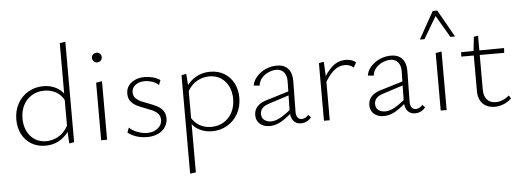

<svg xmlns="http://www.w3.org/2000/svg" viewBox="-59 -889 3675 1353"><g transform="rotate(-5 1779.0 -212.5)"><path d="M237 4Q180 4 137.5 -22Q95 -48 71.5 -93.5Q48 -139 48 -197Q48 -260 75.5 -309.5Q103 -359 150.5 -387Q198 -415 258 -415Q292 -415 322 -405Q352 -395 376.5 -375Q401 -355 417 -324L403 -300Q381 -342 344.5 -362.5Q308 -383 262 -383Q213 -383 174 -360Q135 -337 113.5 -295.5Q92 -254 92 -200Q92 -151 111 -111.5Q130 -72 164.5 -49.5Q199 -27 245 -27Q288 -27 329.5 -49Q371 -71 401 -124L421 -110Q399 -72 371 -46.5Q343 -21 309.5 -8.5Q276 4 237 4ZM405 3 400 -94V-707L440 -714V-3Z M631 0V-407L673 -414V0ZM652 -549Q637 -549 627 -559Q617 -569 617 -583Q617 -598 627 -607.5Q637 -617 652 -617Q667 -617 676.5 -607.5Q686 -598 686 -583Q686 -569 676.5 -559Q667 -549 652 -549Z M957 6Q929 6 903 0.5Q877 -5 856 -15.5Q835 -26 820 -37L833 -72Q855 -50 890 -36.5Q925 -23 960 -23Q1006 -23 1035 -47.5Q1064 -72 1064 -106Q1064 -134 1048 -151Q1032 -168 1007 -179Q982 -190 954 -200Q926 -210 900.5 -223Q875 -236 859 -257Q843 -278 843 -310Q843 -345 861 -368.5Q879 -392 909 -404.5Q939 -417 974 -417Q1004 -417 1033.5 -409Q1063 -401 1084 -386L1071 -352Q1053 -370 1025.5 -379Q998 -388 973 -388Q932 -388 906.5 -368Q881 -348 881 -317Q881 -291 897.5 -274.5Q914 -258 939 -247.5Q964 -237 992.5 -226.5Q1021 -216 1046 -203Q1071 -190 1087 -168.5Q1103 -147 1103 -113Q1103 -88 1092.5 -66Q1082 -44 1063 -28Q1044 -12 1017 -3Q990 6 957 6Z M1416 5Q1365 5 1323 -17.5Q1281 -40 1257 -86L1270 -109Q1294 -68 1330 -47Q1366 -26 1412 -26Q1462 -26 1500.5 -49Q1539 -72 1561 -113.5Q1583 -155 1583 -209Q1583 -259 1564 -298Q1545 -337 1510.5 -359.5Q1476 -382 1428 -382Q1385 -382 1343.5 -360Q1302 -338 1272 -285L1252 -301Q1286 -358 1332.5 -386Q1379 -414 1437 -414Q1495 -414 1537.5 -388Q1580 -362 1603.5 -317Q1627 -272 1627 -214Q1627 -151 1599.5 -101.5Q1572 -52 1524 -23.5Q1476 5 1416 5ZM1235 289V-407L1269 -414L1276 -317V284Z M2044 4Q2010 4 1990.5 -20.5Q1971 -45 1972 -92L1976 -291Q1977 -325 1968 -345.5Q1959 -366 1942 -376.5Q1925 -387 1903 -387Q1879 -387 1850.5 -375.5Q1822 -364 1801.5 -341.5Q1781 -319 1777 -286L1736 -290Q1740 -318 1757 -341Q1774 -364 1798 -381Q1822 -398 1851 -407Q1880 -416 1909 -416Q1963 -416 1990 -384Q2017 -352 2016 -297L2013 -85Q2012 -56 2022.5 -41Q2033 -26 2053 -26Q2065 -26 2078 -32.5Q2091 -39 2100 -51L2118 -32Q2105 -15 2086 -5.5Q2067 4 2044 4ZM1823 4Q1781 4 1754.5 -19Q1728 -42 1728 -81Q1728 -104 1737.5 -123Q1747 -142 1768.5 -157.5Q1790 -173 1828 -183L1995 -234L2000 -208L1839 -156Q1797 -143 1783 -125.5Q1769 -108 1769 -87Q1769 -57 1788.5 -42.5Q1808 -28 1836 -28Q1869 -28 1906 -49.5Q1943 -71 1986 -107L1997 -89Q1955 -50 1912 -23Q1869 4 1823 4Z M2207 0V-408L2242 -414L2248 -297V0ZM2241 -260 2229 -281Q2262 -344 2303 -379Q2344 -414 2398 -414Q2418 -414 2436.5 -408Q2455 -402 2468 -389L2449 -355Q2438 -366 2421.5 -372Q2405 -378 2387 -378Q2343 -378 2308 -347Q2273 -316 2241 -260Z M2851 4Q2817 4 2797.5 -20.5Q2778 -45 2779 -92L2783 -291Q2784 -325 2775 -345.5Q2766 -366 2749 -376.5Q2732 -387 2710 -387Q2686 -387 2657.5 -375.5Q2629 -364 2608.5 -341.5Q2588 -319 2584 -286L2543 -290Q2547 -318 2564 -341Q2581 -364 2605 -381Q2629 -398 2658 -407Q2687 -416 2716 -416Q2770 -416 2797 -384Q2824 -352 2823 -297L2820 -85Q2819 -56 2829.5 -41Q2840 -26 2860 -26Q2872 -26 2885 -32.5Q2898 -39 2907 -51L2925 -32Q2912 -15 2893 -5.5Q2874 4 2851 4ZM2630 4Q2588 4 2561.5 -19Q2535 -42 2535 -81Q2535 -104 2544.5 -123Q2554 -142 2575.5 -157.5Q2597 -173 2635 -183L2802 -234L2807 -208L2646 -156Q2604 -143 2590 -125.5Q2576 -108 2576 -87Q2576 -57 2595.5 -42.5Q2615 -28 2643 -28Q2676 -28 2713 -49.5Q2750 -71 2793 -107L2804 -89Q2762 -50 2719 -23Q2676 4 2630 4Z M3033 0V-407L3075 -414V0ZM3146 -511 3047 -680 3038 -704H3070L3179 -511ZM2930 -511 3038 -704H3070L3063 -681L2963 -511Z M3415 7Q3380 7 3353.5 -7.5Q3327 -22 3313 -49Q3299 -76 3299 -114V-390L3311 -498L3341 -502V-120Q3341 -75 3363 -50Q3385 -25 3425 -25Q3449 -25 3473 -34.5Q3497 -44 3520 -64L3534 -42Q3506 -16 3475.5 -4.5Q3445 7 3415 7ZM3514 -366H3210L3212 -397L3516 -400Z"/></g></svg>

Font: Ysabeau ExtraLight
Style: Regular
Weight: 250
Designer: Christian Thalmann (Catharsis Fonts)
Version: Version 2.002